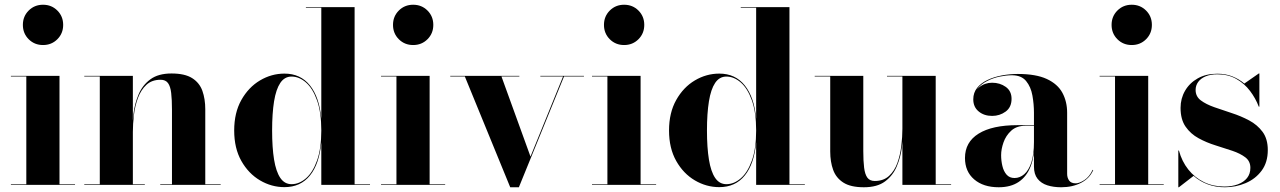

<svg xmlns="http://www.w3.org/2000/svg" viewBox="-20 -780 5400 810"><path d="M161.5 -590Q125.5 -590 101 -614.5Q76.5 -639 76.5 -675Q76.5 -711 101 -735.5Q125.5 -760 161.5 -760Q197.5 -760 222 -735.5Q246.5 -711 246.5 -675Q246.5 -639 222 -614.5Q197.5 -590 161.5 -590ZM231 -460V-2.5H296.5V0H26V-2.5H91V-457.5H26V-460Z M540.5 -460V-2.5H591V0H335.5V-2.5H401V-457.5H335.5V-460ZM846 -319V-2.5H911V0H656V-2.5H705.5V-317.5Q705.5 -359.5 702.2 -387.5Q699 -415.5 688.8 -429.5Q678.5 -443.5 657.5 -443.5Q620.5 -443.5 597.5 -422Q574.5 -400.5 562 -366.8Q549.5 -333 545 -295Q540.5 -257 540.5 -223L538 -220.5Q538 -257.5 543.2 -300.5Q548.5 -343.5 564.8 -382Q581 -420.5 614.2 -445.2Q647.5 -470 703.5 -470Q759.5 -470 790.5 -450.5Q821.5 -431 833.8 -396.8Q846 -362.5 846 -319Z M1180 9.5Q1125.5 9.5 1077 -19Q1028.5 -47.5 998.2 -101Q968 -154.5 968 -229.5Q968 -304.5 998.2 -358.2Q1028.5 -412 1077 -440.8Q1125.5 -469.5 1180 -469.5Q1247.5 -469.5 1287.5 -419.8Q1327.5 -370 1335.5 -279V-747.5H1270.5V-750H1476V-2.5H1541V0H1335.5V-180Q1327.5 -89 1287.8 -39.8Q1248 9.5 1180 9.5ZM1210 -3Q1242 -3 1270.8 -27.8Q1299.5 -52.5 1317.5 -102.8Q1335.5 -153 1335.5 -229.5Q1335.5 -306 1317.5 -356.5Q1299.5 -407 1270.8 -432Q1242 -457 1210 -457Q1180.5 -457 1162.5 -430.2Q1144.5 -403.5 1136.2 -352.5Q1128 -301.5 1128 -229.5Q1128 -157.5 1136.2 -106.8Q1144.5 -56 1162.5 -29.5Q1180.5 -3 1210 -3Z M1723 -590Q1687 -590 1662.5 -614.5Q1638 -639 1638 -675Q1638 -711 1662.5 -735.5Q1687 -760 1723 -760Q1759 -760 1783.5 -735.5Q1808 -711 1808 -675Q1808 -639 1783.5 -614.5Q1759 -590 1723 -590ZM1792.5 -460V-2.5H1858V0H1587.5V-2.5H1652.5V-457.5H1587.5V-460Z M2443.5 -460V-457.5H2359.5L2169 10H2132.5L1941 -457.5H1879.5V-460H2171V-457.5H2095.5L2218 -119.5L2355.5 -457.5H2259.5V-460Z M2613 -590Q2577 -590 2552.5 -614.5Q2528 -639 2528 -675Q2528 -711 2552.5 -735.5Q2577 -760 2613 -760Q2649 -760 2673.5 -735.5Q2698 -711 2698 -675Q2698 -639 2673.5 -614.5Q2649 -590 2613 -590ZM2682.5 -460V-2.5H2748V0H2477.5V-2.5H2542.5V-457.5H2477.5V-460Z M3014.5 9.5Q2960 9.5 2911.5 -19Q2863 -47.5 2832.8 -101Q2802.5 -154.5 2802.5 -229.5Q2802.5 -304.5 2832.8 -358.2Q2863 -412 2911.5 -440.8Q2960 -469.5 3014.5 -469.5Q3082 -469.5 3122 -419.8Q3162 -370 3170 -279V-747.5H3105V-750H3310.5V-2.5H3375.5V0H3170V-180Q3162 -89 3122.2 -39.8Q3082.5 9.5 3014.5 9.5ZM3044.5 -3Q3076.5 -3 3105.2 -27.8Q3134 -52.5 3152 -102.8Q3170 -153 3170 -229.5Q3170 -306 3152 -356.5Q3134 -407 3105.2 -432Q3076.5 -457 3044.5 -457Q3015 -457 2997 -430.2Q2979 -403.5 2970.8 -352.5Q2962.5 -301.5 2962.5 -229.5Q2962.5 -157.5 2970.8 -106.8Q2979 -56 2997 -29.5Q3015 -3 3044.5 -3Z M3624.5 10Q3568.5 10 3537.8 -9.8Q3507 -29.5 3494.8 -63.5Q3482.5 -97.5 3482.5 -141V-457.5H3417V-460H3622V-142.5Q3622 -100.5 3625.5 -72.5Q3629 -44.5 3639.2 -30.5Q3649.5 -16.5 3670.5 -16.5Q3707.5 -16.5 3730.8 -38Q3754 -59.5 3766 -93.2Q3778 -127 3782.5 -165Q3787 -203 3787 -237L3790 -239.5Q3790 -202.5 3784.8 -159.5Q3779.5 -116.5 3763.2 -78Q3747 -39.5 3714 -14.8Q3681 10 3624.5 10ZM3787 0V-457.5H3722V-460H3927.5V-2.5H3992.5V0Z M4456.5 10Q4424.5 10 4398.5 1.8Q4372.5 -6.5 4357.2 -25.8Q4342 -45 4342 -77.5V-304.5Q4342 -340.5 4335.5 -377Q4329 -413.5 4309 -438Q4289 -462.5 4249 -462.5Q4225 -462.5 4197.2 -456.8Q4169.5 -451 4144.8 -438.5Q4120 -426 4104.5 -407Q4089 -388 4089 -361H4087Q4087 -392.5 4110.8 -411.8Q4134.5 -431 4165.5 -431Q4198.5 -431 4223 -413.5Q4247.5 -396 4247.5 -363Q4247.5 -327.5 4222.5 -309.2Q4197.5 -291 4165.5 -291Q4131.5 -291 4108.8 -309.8Q4086 -328.5 4086 -361Q4086 -389 4102.2 -409.2Q4118.5 -429.5 4145.8 -442.5Q4173 -455.5 4206.5 -461.8Q4240 -468 4274 -468Q4350.5 -468 4396.2 -446.8Q4442 -425.5 4462 -388.5Q4482 -351.5 4482 -304.5V-46.5Q4482 -30 4490.5 -18.2Q4499 -6.5 4518.5 -6.5Q4533 -6.5 4554.5 -20.2Q4576 -34 4589.5 -63.5L4592 -62.5Q4577 -27.5 4540.8 -8.8Q4504.5 10 4456.5 10ZM4193.5 10Q4128.5 10 4089.8 -23.2Q4051 -56.5 4051 -113.5Q4051 -180.5 4108.5 -216.2Q4166 -252 4272.5 -252H4388.5V-249.5H4307Q4269 -249.5 4246.2 -228.8Q4223.5 -208 4213.5 -179.2Q4203.5 -150.5 4203.5 -125.5Q4203.5 -102 4208.8 -79.8Q4214 -57.5 4226.5 -43.2Q4239 -29 4260 -29Q4282.5 -29 4301.2 -45.2Q4320 -61.5 4331 -95Q4342 -128.5 4342 -180.5H4344.5Q4344.5 -121 4328 -78.2Q4311.5 -35.5 4278 -12.8Q4244.5 10 4193.5 10Z M4754.5 -590Q4718.5 -590 4694 -614.5Q4669.5 -639 4669.5 -675Q4669.5 -711 4694 -735.5Q4718.5 -760 4754.5 -760Q4790.5 -760 4815 -735.5Q4839.5 -711 4839.5 -675Q4839.5 -639 4815 -614.5Q4790.5 -590 4754.5 -590ZM4824 -460V-2.5H4889.5V0H4619V-2.5H4684V-457.5H4619V-460Z M4951 10V-145H4953.5Q4966 -99 4993.2 -64.8Q5020.5 -30.5 5059.2 -11.8Q5098 7 5145 7Q5177 7 5202 -2.2Q5227 -11.5 5241 -29Q5255 -46.5 5255 -72Q5255 -100 5233.8 -116.2Q5212.5 -132.5 5179 -143.8Q5145.5 -155 5107.8 -166.8Q5070 -178.5 5036.5 -196.8Q5003 -215 4981.8 -245.5Q4960.5 -276 4960.5 -325Q4960.5 -364.5 4979.5 -397.2Q4998.5 -430 5033.2 -449.5Q5068 -469 5115.5 -469Q5151 -469 5179.5 -457.5Q5208 -446 5229.5 -427.5L5290.5 -470H5293V-330H5290.5Q5277 -365.5 5253.5 -396.5Q5230 -427.5 5195.8 -447Q5161.5 -466.5 5116 -466.5Q5087 -466.5 5066.5 -458Q5046 -449.5 5035 -434.5Q5024 -419.5 5024 -400.5Q5024 -373 5046 -356.5Q5068 -340 5102.8 -327.8Q5137.5 -315.5 5176.2 -303Q5215 -290.5 5249.8 -272Q5284.5 -253.5 5306.5 -223.8Q5328.5 -194 5328.5 -147Q5328.5 -95 5302.5 -60Q5276.5 -25 5235 -7.5Q5193.5 10 5147.5 10Q5108 10 5074.8 -2.5Q5041.5 -15 5015.5 -38L4953.5 10Z"/></svg>

Font: Bodoni Moda 72pt
Style: Bold
Weight: 700
Designer: Owen Earl
Foundry: indestructible type
Version: Version 2.004